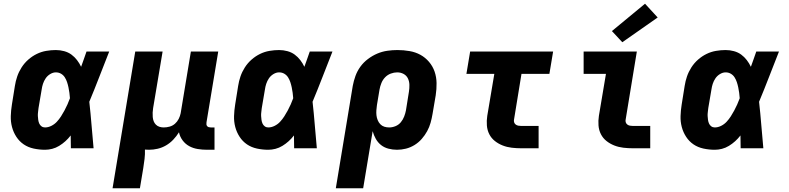

<svg xmlns="http://www.w3.org/2000/svg" viewBox="-20 -797 4240 1032"><path d="M222 8Q191 8 161 1.5Q131 -5 107.5 -21Q84 -37 68 -61.5Q52 -86 44.5 -114.5Q37 -143 38 -173.5Q39 -204 44 -235L60 -335Q64 -361 72.5 -386Q81 -411 96 -434.5Q111 -458 132 -476.5Q153 -495 177.5 -507Q202 -519 228.5 -523.5Q255 -528 280 -528Q303 -528 325 -522Q347 -516 364 -503.5Q381 -491 394 -474Q407 -457 416 -438Q423 -458 430.5 -478.5Q438 -499 445 -520H567Q540 -452 514 -384.5Q488 -317 460 -250Q467 -188 472 -125Q477 -62 483 0H361Q361 -17 360.5 -34Q360 -51 360 -69Q347 -52 331.5 -38Q316 -24 298 -13Q280 -2 260.5 3Q241 8 222 8ZM222 -112Q239 -112 256 -120.5Q273 -129 285.5 -142.5Q298 -156 308 -171.5Q318 -187 326.5 -203Q335 -219 342.5 -235.5Q350 -252 356 -269Q355 -284 353 -298.5Q351 -313 348 -327.5Q345 -342 340.5 -355.5Q336 -369 328.5 -381Q321 -393 308.5 -400.5Q296 -408 280 -408Q265 -408 250 -399Q235 -390 225.5 -376Q216 -362 211 -346.5Q206 -331 204 -316L187 -216Q186 -205 184.5 -194.5Q183 -184 183.5 -173.5Q184 -163 185.5 -152.5Q187 -142 191 -133Q195 -124 203 -118Q211 -112 222 -112Z M585 215 707 -520H854L803 -216Q801 -204 800.5 -192Q800 -180 801 -168Q802 -156 806 -145.5Q810 -135 818 -127Q826 -119 837 -115.5Q848 -112 860 -112Q876 -112 892 -116.5Q908 -121 920.5 -132Q933 -143 940.5 -158Q948 -173 951 -188L1006 -520H1153L1090 -140Q1089 -134 1089.5 -128.5Q1090 -123 1093.5 -119Q1097 -115 1102 -113.5Q1107 -112 1113 -112H1133V8H1093Q1068 8 1043 4Q1018 0 997 -11.5Q976 -23 961.5 -42.5Q947 -62 942 -86Q929 -65 911.5 -46.5Q894 -28 872.5 -15.5Q851 -3 827.5 2.5Q804 8 781 8Q775 8 770 7.5Q765 7 759 7Q760 32 757 57Q754 82 750 107L732 215Z M1422 8Q1391 8 1361 1.5Q1331 -5 1307.5 -21Q1284 -37 1268 -61.5Q1252 -86 1244.5 -114.5Q1237 -143 1238 -173.5Q1239 -204 1244 -235L1260 -335Q1264 -361 1272.5 -386Q1281 -411 1296 -434.5Q1311 -458 1332 -476.5Q1353 -495 1377.5 -507Q1402 -519 1428.5 -523.5Q1455 -528 1480 -528Q1503 -528 1525 -522Q1547 -516 1564 -503.5Q1581 -491 1594 -474Q1607 -457 1616 -438Q1623 -458 1630.5 -478.5Q1638 -499 1645 -520H1767Q1740 -452 1714 -384.5Q1688 -317 1660 -250Q1667 -188 1672 -125Q1677 -62 1683 0H1561Q1561 -17 1560.5 -34Q1560 -51 1560 -69Q1547 -52 1531.5 -38Q1516 -24 1498 -13Q1480 -2 1460.5 3Q1441 8 1422 8ZM1422 -112Q1439 -112 1456 -120.5Q1473 -129 1485.5 -142.5Q1498 -156 1508 -171.5Q1518 -187 1526.5 -203Q1535 -219 1542.5 -235.5Q1550 -252 1556 -269Q1555 -284 1553 -298.5Q1551 -313 1548 -327.5Q1545 -342 1540.5 -355.5Q1536 -369 1528.5 -381Q1521 -393 1508.5 -400.5Q1496 -408 1480 -408Q1465 -408 1450 -399Q1435 -390 1425.5 -376Q1416 -362 1411 -346.5Q1406 -331 1404 -316L1387 -216Q1386 -205 1384.5 -194.5Q1383 -184 1383.5 -173.5Q1384 -163 1385.5 -152.5Q1387 -142 1391 -133Q1395 -124 1403 -118Q1411 -112 1422 -112Z M1785 215 1876 -335Q1881 -362 1890.5 -388.5Q1900 -415 1917 -438.5Q1934 -462 1958 -480Q1982 -498 2008 -509Q2034 -520 2061.5 -524Q2089 -528 2116 -528Q2149 -528 2181 -522.5Q2213 -517 2239.5 -502.5Q2266 -488 2286 -464.5Q2306 -441 2316 -412Q2326 -383 2326.5 -350.5Q2327 -318 2322 -285L2305 -185Q2301 -161 2294.5 -137.5Q2288 -114 2276 -92Q2264 -70 2247 -50.5Q2230 -31 2208 -17.5Q2186 -4 2162 2Q2138 8 2114 8Q2090 8 2067.5 2Q2045 -4 2028 -17.5Q2011 -31 2000 -50.5Q1989 -70 1983 -92L1932 215ZM2072 -112Q2089 -112 2106 -119Q2123 -126 2134.5 -140Q2146 -154 2152.5 -171Q2159 -188 2162 -204L2178 -304Q2181 -323 2180.5 -341.5Q2180 -360 2172.5 -375.5Q2165 -391 2149.5 -399.5Q2134 -408 2115 -408Q2098 -408 2080.5 -401.5Q2063 -395 2050 -381.5Q2037 -368 2030 -350.5Q2023 -333 2020 -316L2006 -232Q2004 -218 2003 -204Q2002 -190 2003.5 -177Q2005 -164 2010 -151.5Q2015 -139 2024 -129.5Q2033 -120 2045.5 -116Q2058 -112 2072 -112Z M2782 0Q2756 0 2730.5 -3Q2705 -6 2682 -15Q2659 -24 2640 -39Q2621 -54 2610 -75.5Q2599 -97 2597 -122.5Q2595 -148 2599 -174L2637 -400H2487L2507 -520H2953L2933 -400H2783L2743 -155Q2741 -147 2743.5 -139.5Q2746 -132 2752 -127.5Q2758 -123 2766 -121.5Q2774 -120 2782 -120H2875V0Z M3382 0Q3356 0 3330.5 -3Q3305 -6 3282 -15Q3259 -24 3240 -39Q3221 -54 3210 -75.5Q3199 -97 3197 -122.5Q3195 -148 3199 -174L3237 -400H3117V-520H3403L3343 -155Q3341 -147 3343.5 -139.5Q3346 -132 3352 -127.5Q3358 -123 3366 -121.5Q3374 -120 3382 -120H3475V0ZM3325 -570 3269 -630 3447 -777 3515 -703Z M3822 8Q3791 8 3761 1.5Q3731 -5 3707.5 -21Q3684 -37 3668 -61.5Q3652 -86 3644.5 -114.5Q3637 -143 3638 -173.5Q3639 -204 3644 -235L3660 -335Q3664 -361 3672.5 -386Q3681 -411 3696 -434.5Q3711 -458 3732 -476.5Q3753 -495 3777.5 -507Q3802 -519 3828.5 -523.5Q3855 -528 3880 -528Q3903 -528 3925 -522Q3947 -516 3964 -503.5Q3981 -491 3994 -474Q4007 -457 4016 -438Q4023 -458 4030.5 -478.5Q4038 -499 4045 -520H4167Q4140 -452 4114 -384.5Q4088 -317 4060 -250Q4067 -188 4072 -125Q4077 -62 4083 0H3961Q3961 -17 3960.5 -34Q3960 -51 3960 -69Q3947 -52 3931.5 -38Q3916 -24 3898 -13Q3880 -2 3860.5 3Q3841 8 3822 8ZM3822 -112Q3839 -112 3856 -120.5Q3873 -129 3885.5 -142.5Q3898 -156 3908 -171.5Q3918 -187 3926.5 -203Q3935 -219 3942.5 -235.5Q3950 -252 3956 -269Q3955 -284 3953 -298.5Q3951 -313 3948 -327.5Q3945 -342 3940.5 -355.5Q3936 -369 3928.5 -381Q3921 -393 3908.5 -400.5Q3896 -408 3880 -408Q3865 -408 3850 -399Q3835 -390 3825.5 -376Q3816 -362 3811 -346.5Q3806 -331 3804 -316L3787 -216Q3786 -205 3784.5 -194.5Q3783 -184 3783.5 -173.5Q3784 -163 3785.5 -152.5Q3787 -142 3791 -133Q3795 -124 3803 -118Q3811 -112 3822 -112Z"/></svg>

Font: Iosevka SS04 Heavy Extended
Style: Italic
Weight: 900
Width: 7
Italic angle: -9°
Monospace: yes
Designer: Belleve Invis
Foundry: Belleve Invis
Version: Version 19.0.0; ttfautohint (v1.8.4)